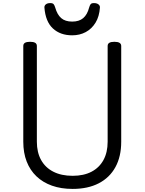

<svg xmlns="http://www.w3.org/2000/svg" viewBox="-20 -1206 937 1245"><path d="M451 19Q376 19 317 -2Q258 -23 216.5 -62.5Q175 -102 153 -158.5Q131 -215 131 -287V-908Q131 -922 142 -928.5Q153 -935 175 -935Q197 -935 208 -928.5Q219 -922 219 -908V-287Q219 -218 246.5 -168.5Q274 -119 326 -92.5Q378 -66 451 -66Q523 -66 573.5 -92.5Q624 -119 651 -168.5Q678 -218 678 -287V-908Q678 -922 689 -928.5Q700 -935 722 -935Q766 -935 766 -908V-287Q766 -191 728.5 -122.5Q691 -54 620.5 -17.5Q550 19 451 19ZM448 -977Q371 -977 323 -1021.5Q275 -1066 268 -1157Q267 -1169 277 -1177.5Q287 -1186 306 -1186Q322 -1186 328 -1178.5Q334 -1171 338 -1157Q351 -1111 377 -1088.5Q403 -1066 448 -1066Q493 -1066 519.5 -1088.5Q546 -1111 558 -1157Q562 -1171 567.5 -1178.5Q573 -1186 589 -1186Q608 -1186 618.5 -1177.5Q629 -1169 628 -1157Q624 -1099 599.5 -1059Q575 -1019 536 -998Q497 -977 448 -977Z"/></svg>

Font: Playwrite DE Grund
Style: Regular
Weight: 400
Designer: Veronika Burian, José Scaglione
Foundry: TypeTogether
Version: Version 1.002